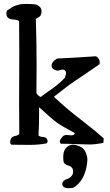

<svg xmlns="http://www.w3.org/2000/svg" viewBox="-20 -743 564 986"><path d="M304.7 62.5Q304.7 30.3 321.3 14.6Q336.9 0 352.5 0Q368.2 0 389.6 8.8Q410.2 17.6 419.9 39.1Q428.7 59.6 428.7 76.2Q428.7 92.8 423.8 116.2Q413.1 168 383.8 199.2Q371.1 212.9 360.4 218.8Q351.6 223.6 335 223.6Q299.8 223.6 299.8 202.1Q299.8 202.1 299.8 201.2Q300.8 182.6 328.1 174.8Q337.9 171.9 346.7 162.1Q355.5 152.3 355.5 137.7Q355.5 124 347.7 116.2Q340.8 109.4 332 107.4Q308.6 100.6 306.6 88.4Q304.7 76.2 304.7 62.5ZM78.1 -212.9 79.1 -464.8Q79.1 -574.2 78.1 -633.8Q72.3 -641.6 49.8 -642.6Q12.7 -644.5 12.7 -672.9Q12.7 -681.6 15.6 -688.5L38.1 -703.1Q41 -705.1 42 -706.1Q43 -707 44.9 -708Q46.9 -709 48.3 -709.5Q49.8 -710 66.9 -716.3Q84 -722.7 112.3 -722.7H121.1Q160.2 -722.7 169.9 -717.8Q193.4 -707 193.4 -684.6Q193.4 -660.2 174.8 -652.3Q166 -649.4 164.1 -644.5Q168 -523.4 168 -403.3L167 -267.6Q168 -260.7 175.3 -253.9Q182.6 -247.1 189.5 -245.1Q209 -260.7 232.4 -276.4Q281.2 -309.6 312.5 -342.8Q319.3 -361.3 319.3 -368.2Q319.3 -375 314 -380.4Q308.6 -385.7 301.8 -385.7L275.4 -379.9Q273.4 -379.9 267.6 -381.8Q246.1 -388.7 245.1 -403.3V-405.3Q245.1 -426.8 273.4 -442.4Q360.4 -446.3 473.6 -454.1Q492.2 -441.4 492.2 -422.9Q492.2 -416 491.2 -413.1L405.3 -354.5Q362.3 -326.2 335 -306.6L256.8 -246.1Q324.2 -182.6 393.6 -129.9Q462.9 -77.1 512.7 -32.2L510.7 -8.8Q466.8 -1 439.5 -1Q412.1 -1 369.1 -2.9Q326.2 -4.9 292 -4.9Q287.1 -9.8 287.1 -17.6Q287.1 -25.4 302.7 -43Q309.6 -49.8 323.2 -49.8L346.7 -47.9Q361.3 -47.9 364.3 -59.6Q294.9 -96.7 271.5 -113.8Q248 -130.9 180.7 -192.4V-149.4Q180.7 -100.6 177.7 -47.9Q182.6 -41 198.2 -40Q213.9 -39.1 219.7 -31.2Q229.5 -16.6 219.7 -6.8Q177.7 1 135.7 1Q93.8 1 71.3 0.5Q48.8 0 38.1 0Q32.2 -4.9 32.2 -14.6Q32.2 -24.4 37.6 -33.2Q43 -42 58.6 -44.9Q74.2 -47.9 79.1 -55.7Q78.1 -109.4 78.1 -212.9Z"/></svg>

Font: Essays1743
Style: Medium
Weight: 500
Designer: Based on the typeface in a 1743 English translation of the essays of Montaigne.  PostScript/TrueType font designed by Jo
Version: Version 002.100